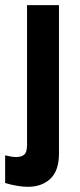

<svg xmlns="http://www.w3.org/2000/svg" viewBox="-45 -513 310 747"><path d="M63.4 213.8Q43.4 213.8 20.1 209.7Q-3.2 205.6 -25 199V91.4Q-12 94.6 -0.9 96.3Q10.2 98 17.8 98Q38.2 98 49.2 88.7Q60.2 79.4 60.2 50.8V-493H184.4V84.8Q184.4 151.2 151 182.5Q117.6 213.8 63.4 213.8Z"/></svg>

Font: Hanken Grotesk
Style: Regular
Weight: 400
Designer: Alfredo Marco Pradil
Foundry: Hanken Design Co.
Version: Version 3.013